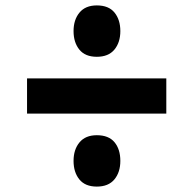

<svg xmlns="http://www.w3.org/2000/svg" viewBox="-20 -760 715 710"><path d="M425 -645Q425 -603 403 -576.5Q381 -550 338 -550Q295 -550 273.5 -576.5Q252 -603 252 -645Q252 -687 274 -713.5Q296 -740 338 -740Q382 -740 403.5 -713.5Q425 -687 425 -645ZM595 -340H80V-470H595ZM425 -165Q425 -123 403 -96.5Q381 -70 338 -70Q295 -70 273.5 -96.5Q252 -123 252 -165Q252 -207 274 -233.5Q296 -260 338 -260Q382 -260 403.5 -234Q425 -208 425 -165Z"/></svg>

Font: TypoPRO Sinkin Sans
Style: 600 SemiBold
Weight: 600
Designer: Keith Bates
Foundry: K-Type
Version: Sinkin Sans (version 1.0)  by Keith Bates   •   © 2014   www